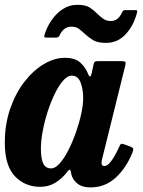

<svg xmlns="http://www.w3.org/2000/svg" viewBox="-24 -780 609 817"><path d="M539 -129.5Q512 -63.5 467.2 -23Q422.5 17.5 360 17.5Q326.5 17.5 306.5 2Q286.5 -13.5 280.5 -35Q279 -41.5 278.2 -45.2Q277.5 -49 277 -52Q275 -59 271.5 -57.8Q268 -56.5 261 -47.5Q240.5 -20.5 212 -2.8Q183.5 15 147 15Q82.5 15 39.5 -30Q-3.5 -75 -3.5 -172.5Q-3.5 -251 19.2 -317Q42 -383 79.5 -431.5Q117 -480 162.2 -507Q207.5 -534 252 -534Q295.5 -534 317.8 -513.5Q340 -493 349.5 -468.5Q354 -455.5 358.5 -454.5Q363 -453.5 367 -472L374 -505.5Q375.5 -513.5 379.2 -516.8Q383 -520 393.5 -520H490.5Q507 -520 509.5 -516Q512 -512 508.5 -499L411.5 -107.5Q410 -103 409 -96.8Q408 -90.5 408 -86.5Q408 -73.5 420 -73.5Q433.5 -73.5 449.5 -94.8Q465.5 -116 483 -155Q487.5 -165.5 490.8 -167.5Q494 -169.5 505.5 -165.5L531.5 -156Q541.5 -152 542.8 -147.2Q544 -142.5 539 -129.5ZM330 -362.5Q330 -400 319 -429Q308 -458 281 -458Q263 -458 244.2 -436.5Q225.5 -415 208.5 -379.8Q191.5 -344.5 178.2 -303Q165 -261.5 157.5 -220.8Q150 -180 150 -147.5Q150 -107 159.5 -85.2Q169 -63.5 193 -63.5Q211 -63 230.2 -84.8Q249.5 -106.5 267.2 -141.5Q285 -176.5 299.2 -217.2Q313.5 -258 321.8 -296.2Q330 -334.5 330 -362.5ZM427 -597.5Q391.5 -597.5 372.2 -609.2Q353 -621 338.5 -634.5Q325 -647 312.5 -656.8Q300 -666.5 279.5 -666.5Q261.5 -666.5 248.5 -655.5Q235.5 -644.5 228.5 -627Q223.5 -620 214.5 -620H173.5Q164.5 -620 164.2 -623.8Q164 -627.5 166.5 -635Q176.5 -667 196.2 -695.2Q216 -723.5 243.5 -741.5Q271 -759.5 304.5 -759.5Q340 -759.5 357.8 -748Q375.5 -736.5 389 -722.5Q401 -710.5 414.8 -700.5Q428.5 -690.5 446.5 -690.5Q479 -690.5 494.5 -726Q497.5 -731.5 499.8 -734.2Q502 -737 509 -737H552Q558.5 -737 559.5 -734.5Q560.5 -732 559 -726Q544.5 -670.5 510.5 -634Q476.5 -597.5 427 -597.5Z"/></svg>

Font: Besley* Narrow
Style: Bold Italic
Weight: 700
Width: 4
Italic angle: -13°
Designer: Owen Earl
Foundry: indestructible type*
Version: Version 3.000; ttfautohint (v1.8.3)